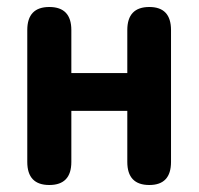

<svg xmlns="http://www.w3.org/2000/svg" viewBox="-20 -529 568 549"><path d="M121 0Q58 0 58 -66V-443Q58 -509 121 -509Q184 -509 184 -443V-320H344V-443Q344 -509 407 -509Q469 -509 469 -443V-66Q469 0 407 0Q344 0 344 -66V-212H184V-66Q184 0 121 0Z"/></svg>

Font: Zen Maru Gothic Black
Style: Regular
Weight: 900
Designer: Yoshimichi Ohira
Foundry: Positype
Version: Version 1.001